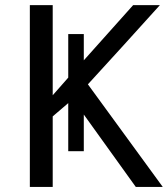

<svg xmlns="http://www.w3.org/2000/svg" viewBox="-20 -734 659 754"><path d="M248 -329.1 187 -276.9V0H97.2V-713.9H187V-359.9L248 -429.2V-600.1H309.1V-497.1L502.9 -713.9H607.9Q460 -549.8 325.2 -402.8L619.1 0H513.2L309.1 -284.2V-140.1H248Z"/></svg>

Font: NotoSans
Style: Regular
Weight: 400
Designer: Monotype Design team
Foundry: Monotype Imaging Inc.
Version: Version 1.04; ttfautohint (v1.4.1)